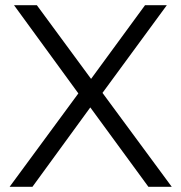

<svg xmlns="http://www.w3.org/2000/svg" viewBox="-20 -720 698 740"><path d="M328 -306 552 0H642L375 -362L623 -700H539L331 -416L122 -700H34L282 -360L17 0H105Z"/></svg>

Font: Montserrat-Alt1
Style: Regular
Weight: 400
Designer: Differentunic
Foundry: Differentunic
Version: Version 7.222